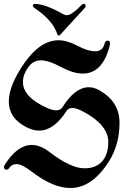

<svg xmlns="http://www.w3.org/2000/svg" viewBox="-26 -920 652 962"><path d="M0 0ZM-5.9 -82.5Q-5.9 -88.9 -1.5 -95.7Q61.5 -193.8 132.8 -193.8Q175.8 -193.8 223.1 -157.7Q328.6 -76.7 397 -76.7Q465.3 -76.7 496.1 -125.5Q516.6 -158.7 516.6 -208Q516.6 -294.4 391.1 -360.8Q356.9 -378.9 336.9 -378.9Q316.9 -378.9 308.1 -365.2Q244.1 -265.6 170.4 -265.6Q139.2 -265.6 104.5 -283.7Q18.1 -328.6 18.1 -410.9Q18.1 -493.2 97.4 -605.7Q176.8 -718.3 267.6 -718.3Q310.1 -718.3 362.1 -690.7Q414.1 -663.1 451.2 -663.1Q488.3 -663.1 498 -701.2Q502 -716.3 512.2 -716.3Q525.4 -716.3 525.4 -702.6Q525.4 -698.2 523.9 -692.4Q488.8 -551.3 388.7 -551.3Q341.3 -551.3 279.5 -584.5Q217.8 -617.7 178.7 -617.7Q139.6 -617.7 114.3 -581.8Q88.9 -545.9 88.9 -508.3Q88.9 -443.4 180.7 -393.6Q229.5 -367.2 253.4 -367.2Q277.3 -367.2 286.1 -381.3Q349.1 -482.9 418.9 -482.9Q442.9 -482.9 466.8 -470.2Q572.8 -413.6 572.8 -304.4Q572.8 -195.3 520 -111.8Q436 22 326.2 22Q240.7 22 136.2 -57.6Q84 -97.7 58.6 -97.7Q33.2 -97.7 22 -80.6Q15.1 -69.8 7.3 -69.8Q-5.9 -69.8 -5.9 -82.5ZM138.7 -741.7ZM403.3 -890.1Q403.3 -885.3 397.9 -879.4L276.4 -746.6Q272 -741.7 267.8 -741.7Q263.7 -741.7 261.2 -749Q237.8 -819.8 146 -880.4Q138.7 -885.3 138.7 -891.1Q138.7 -900.4 148.9 -900.4Q199.7 -900.4 288.6 -850.1Q299.8 -843.8 307.4 -843.8Q314.9 -843.8 322.3 -846.7Q345.7 -856.4 380.9 -893.6Q387.2 -900.4 392.6 -900.4Q403.3 -900.4 403.3 -890.1Z"/></svg>

Font: UnifrakturMaguntia21
Style: Book
Weight: 400
Designer: j. 'mach' wust, Gerrit Ansmann, Georg Duffner, based on a font by Peter Wiegel, original typeface by Carl Albert Fahrenw
Version: Version 2017-03-19